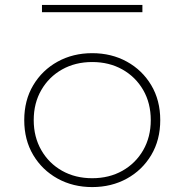

<svg xmlns="http://www.w3.org/2000/svg" viewBox="-20 -744 750 780"><path d="M354.5 16Q433 16 495.5 -18.5Q558 -53 594.5 -114.2Q631 -175.5 631 -256Q631 -336.5 594.5 -397.8Q558 -459 495.5 -493.5Q433 -528 354.5 -528Q276.5 -528 214 -493.5Q151.5 -459 115 -397.8Q78.5 -336.5 78.5 -256Q78.5 -175.5 115 -114.2Q151.5 -53 214 -18.5Q276.5 16 354.5 16ZM354.5 -20Q286 -20 232.2 -50.2Q178.5 -80.5 147.8 -134Q117 -187.5 117 -256Q117 -325 147.8 -378.2Q178.5 -431.5 232.2 -461.8Q286 -492 354.5 -492Q423.5 -492 477.2 -461.8Q531 -431.5 561.8 -378.2Q592.5 -325 592.5 -256Q592.5 -187.5 561.8 -134Q531 -80.5 477.2 -50.2Q423.5 -20 354.5 -20ZM150.5 -694.5H558.5V-724H150.5Z"/></svg>

Font: Spartan ExtraLight
Style: Regular
Weight: 200
Designer: Matt Bailey, Mirko Velimirovic
Foundry: Matt Bailey
Version: Version 1.003; ttfautohint (v1.8.3)